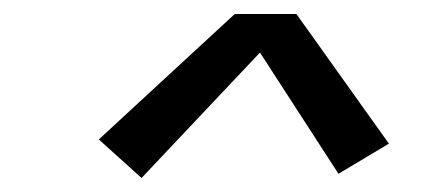

<svg xmlns="http://www.w3.org/2000/svg" viewBox="-20 -719 640 274"><path d="M182 -465 121 -520 315 -699H403L535 -514L463 -471L351 -644Z"/></svg>

Font: Iosevka Slab Extended
Style: Italic
Weight: 400
Width: 7
Italic angle: -9°
Monospace: yes
Designer: Belleve Invis
Foundry: Belleve Invis
Version: Version 11.1.0; ttfautohint (v1.8.3)